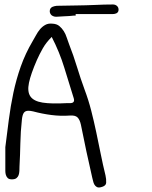

<svg xmlns="http://www.w3.org/2000/svg" viewBox="-20 -817 682 861"><path d="M3.9 -68.4V-157.2Q11.7 -218.8 19.5 -279.8Q27.3 -340.8 40 -400.9Q52.7 -460.9 73.2 -519Q93.8 -577.1 126 -631.8Q133.8 -644.5 141.6 -659.2Q149.4 -673.8 159.2 -685.5Q168.9 -697.3 182.6 -705.1Q196.3 -712.9 214.8 -710.9Q234.4 -710 246.1 -700.2Q257.8 -690.4 266.1 -677.2Q274.4 -664.1 279.3 -648.4Q284.2 -632.8 290 -618.2Q309.6 -568.4 325.2 -517.1Q340.8 -465.8 359.4 -415Q377 -368.2 389.2 -320.3Q401.4 -272.5 411.6 -224.1Q421.9 -175.8 431.6 -127Q441.4 -78.1 453.1 -30.3Q457 -13.7 456.1 2Q455.1 17.6 432.6 22.5Q420.9 25.4 414.1 21.5Q407.2 17.6 403.3 10.7Q399.4 3.9 397.5 -4.9Q395.5 -13.7 393.6 -20.5Q379.9 -80.1 367.2 -139.2Q354.5 -198.2 342.8 -257.8Q337.9 -280.3 327.6 -290.5Q317.4 -300.8 292 -298.8Q251 -295.9 210 -301.3Q168.9 -306.6 128.9 -317.4Q116.2 -320.3 107.4 -320.3Q92.8 -320.3 86.4 -310.5Q80.1 -300.8 78.1 -279.3Q72.3 -226.6 71.3 -174.8Q70.3 -123 67.4 -70.3Q67.4 -60.5 66.9 -50.3Q66.4 -40 63.5 -31.7Q60.5 -23.4 53.7 -18.1Q46.9 -12.7 33.2 -12.7Q20.5 -12.7 14.6 -18.6Q8.8 -24.4 6.3 -32.7Q3.9 -41 3.9 -50.3Q3.9 -59.6 3.9 -68.4ZM279.3 -354.5H295.9Q317.4 -355.5 310.5 -377Q289.1 -445.3 268.1 -514.2Q247.1 -583 211.9 -651.4Q186.5 -626 171.9 -600.1Q157.2 -574.2 145.5 -547.9Q118.2 -485.4 109.9 -445.8Q101.6 -406.2 116.2 -384.8Q130.9 -363.3 170.9 -356.9Q210.9 -350.6 279.3 -354.5ZM203.1 -766.6Q203.1 -780.3 214.8 -786.1Q218.8 -788.1 223.6 -789.1Q228.5 -790 234.4 -791Q278.3 -792 321.8 -792.5Q365.2 -793 408.2 -794.9Q427.7 -795.9 447.3 -796.4Q466.8 -796.9 486.3 -796.9Q497.1 -796.9 504.4 -790.5Q511.7 -784.2 511.7 -773.4Q511.7 -761.7 501 -756.8Q496.1 -754.9 492.2 -754.4Q488.3 -753.9 484.4 -753.9H343.8H319.3V-747.1H311.5Q306.6 -746.1 300.8 -746.1Q294.9 -746.1 290 -745.1Q276.4 -744.1 263.7 -743.7Q251 -743.2 238.3 -742.2Q231.4 -741.2 224.1 -742.7Q216.8 -744.1 210.9 -749Q203.1 -756.8 203.1 -766.6Z"/></svg>

Font: Scriphy
Style: Regular
Weight: 400
Designer: Ala M. Lockhart
Foundry: Ala M. Lockhart
Version: Version 1.0 2021